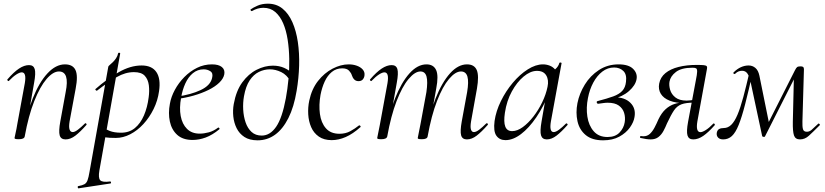

<svg xmlns="http://www.w3.org/2000/svg" viewBox="-20 -749 4486 1044"><path d="M336.6 9Q310.8 9 304.5 -13.2Q298.2 -35.4 308 -89L337 -248Q359.8 -360.4 300.4 -360.4Q268.4 -360.4 233 -319.2Q197.6 -278 166.2 -198.9Q134.8 -119.8 114.4 -7.2L102 -8.2Q122.8 -124.8 157.7 -212.9Q192.6 -301 238.1 -350Q283.6 -399 333 -399Q375.8 -399 390.4 -368.2Q405 -337.4 391.4 -267L358.4 -89Q353.4 -58.6 358.3 -44.7Q363.2 -30.8 375.4 -30.8Q386.4 -30.8 403.4 -43.6Q420.4 -56.4 441.2 -77Q444.2 -81 448.6 -77Q453 -73 449.2 -69Q416.6 -32 390 -11.5Q363.4 9 336.6 9ZM82.4 8Q68.2 8 63.6 6.3Q59 4.6 59 1.6Q59 -1.6 64.5 -24.8Q70 -48 74 -74L115 -297Q124.8 -355.6 98.4 -355.6Q86.8 -355.6 68.7 -344Q50.6 -332.4 29.2 -310Q26.2 -306 21.8 -310.5Q17.4 -315 21.2 -318.2Q54.8 -357.2 83.4 -376.1Q112 -395 137.6 -395Q162.4 -395 168.8 -373.3Q175.2 -351.6 165.6 -299.4L114.4 -7.2Q111.8 8 82.4 8Z M407.6 275Q403.8 276 402.7 270Q401.6 264 405.6 263Q428 258.8 439.1 252.7Q450.2 246.6 456 231.1Q461.8 215.6 466.8 185L568.8 -386Q568.8 -389 576 -395.1Q583.2 -401.2 592.9 -410.4Q602.6 -419.6 610.9 -431.9Q619.2 -444.2 622.4 -459.2Q623.6 -463.2 629 -462.2Q634.4 -461.2 633.4 -457.2L520.4 178Q513.4 218.6 524.9 231Q536.4 243.4 577.8 237.8Q581.8 236.2 583.4 242Q585 247.8 580 248.8ZM610 1Q573 1 554.5 -2Q536 -5 522 -8L532 -60.4Q551.4 -46.8 576.4 -37.1Q601.4 -27.4 638.2 -27.4Q682.6 -27.4 713.2 -52.5Q743.8 -77.6 762.7 -121.4Q781.6 -165.2 788.4 -220Q793.2 -254.4 789.3 -285.6Q785.4 -316.8 767.3 -336.8Q749.2 -356.8 708.2 -356.8Q661.8 -356.8 615.2 -330.1Q568.6 -303.4 507.4 -256Q504.2 -254.4 500.3 -259Q496.4 -263.6 499.6 -265.2Q559.6 -318.2 624.1 -355.6Q688.6 -393 750 -393Q806 -393 830.4 -357Q854.8 -321 844.8 -253Q837.8 -202 815.1 -156Q792.4 -110 759.7 -74.5Q727 -39 688.2 -19Q649.4 1 610 1Z M1027.2 12Q974 12 943.5 -15.8Q913 -43.6 903.5 -88.6Q894 -133.6 903.8 -185Q910.2 -222.4 930.8 -260.5Q951.4 -298.6 982.2 -329.9Q1013 -361.2 1051.2 -380.1Q1089.4 -399 1132.4 -399Q1168.6 -399 1186.3 -384.6Q1204 -370.2 1199.6 -345Q1195 -321.4 1172.2 -299.4Q1149.4 -277.4 1113.1 -259.6Q1076.8 -241.8 1032.3 -229.1Q987.8 -216.4 940.2 -210.6L942.2 -223.6Q1018.8 -234.6 1071.2 -259.3Q1123.6 -284 1133 -324Q1140.2 -350.8 1124.1 -361.4Q1108 -372 1087.6 -372Q1054.2 -372 1028.9 -351.1Q1003.6 -330.2 987.7 -295.2Q971.8 -260.2 964.8 -218Q954.4 -162.2 962.6 -118.2Q970.8 -74.2 996.8 -48.3Q1022.8 -22.4 1065.4 -22.4Q1089.2 -22.4 1115.3 -29.4Q1141.4 -36.4 1165.8 -55Q1168.6 -57 1172.1 -53Q1175.6 -49 1172.8 -46.2Q1134.8 -14.8 1098.7 -1.4Q1062.6 12 1027.2 12Z M1380.8 14Q1336.8 14 1309 -4.2Q1281.2 -22.4 1266.7 -51.8Q1252.2 -81.2 1248.6 -115.6Q1245 -150 1251 -183.2Q1264 -255.4 1297.5 -301.3Q1331 -347.2 1375.3 -369.6Q1419.6 -392 1464 -392Q1498 -392 1525.2 -379.9Q1552.4 -367.8 1574.4 -346.6L1559.6 -306.2Q1540.4 -341.8 1509.3 -356.9Q1478.2 -372 1447.4 -372Q1416.6 -372 1387.7 -357.9Q1358.8 -343.8 1337.5 -311.8Q1316.2 -279.8 1306.6 -225.4Q1300.4 -190.4 1302.4 -153.1Q1304.4 -115.8 1315.4 -83.5Q1326.4 -51.2 1347.9 -31.5Q1369.4 -11.8 1403.2 -11.8Q1448.6 -11.8 1481.6 -59.8Q1514.6 -107.8 1534.4 -215.2Q1543.4 -264 1548.6 -319.1Q1553.8 -374.2 1552.8 -429.1Q1551.8 -484 1544 -534Q1536.2 -584 1519.6 -622.6Q1503 -661.2 1476.6 -683.9Q1450.2 -706.6 1412 -706.6Q1380.8 -706.6 1350 -688.8Q1346.2 -687.6 1343.4 -692.1Q1340.6 -696.6 1342.8 -697.8Q1356.6 -707.8 1380.8 -718.4Q1405 -729 1436.8 -729Q1483.2 -729 1516.3 -702Q1549.4 -675 1570 -628.1Q1590.6 -581.2 1599.5 -520.6Q1608.4 -460 1606.5 -392.2Q1604.6 -324.4 1593 -255.6Q1578.4 -167 1548.1 -106.9Q1517.8 -46.8 1475.5 -16.4Q1433.2 14 1380.8 14Z M1783.8 13Q1741.2 13 1713.5 -6.4Q1685.8 -25.8 1672 -57.6Q1658.2 -89.4 1656 -127.4Q1653.8 -165.4 1661.6 -202Q1675 -265.2 1709.3 -308.8Q1743.6 -352.4 1788.4 -375.7Q1833.2 -399 1876 -399Q1899.8 -399 1920.2 -391.7Q1940.6 -384.4 1952.3 -371Q1964 -357.6 1962 -340Q1961 -327.2 1953.1 -317.5Q1945.2 -307.8 1929.4 -307.8Q1915.2 -307.8 1906.4 -316.7Q1897.6 -325.6 1893 -340Q1889.8 -351.8 1878 -364.6Q1866.2 -377.4 1840.8 -377.4Q1808 -377.4 1784.1 -357.6Q1760.2 -337.8 1745.4 -305.4Q1730.6 -273 1722.8 -233Q1713 -178 1719.5 -129.6Q1726 -81.2 1752.1 -51.4Q1778.2 -21.6 1825.6 -21.6Q1859.4 -21.6 1885.3 -35.9Q1911.2 -50.2 1932 -67Q1934.8 -69 1938.8 -65Q1942.8 -61 1940 -58Q1899 -21 1859.9 -4Q1820.8 13 1783.8 13Z M2518.8 9Q2493.6 9 2487.4 -13.2Q2481.2 -35.4 2490.8 -89L2520 -248Q2529.6 -304.8 2521.6 -332.6Q2513.6 -360.4 2486.4 -360.4Q2456 -360.4 2421.4 -319.5Q2386.8 -278.6 2356.2 -199.6Q2325.6 -120.6 2305.2 -7.2L2293.6 -8.2Q2313.6 -125.4 2348.4 -213.5Q2383.2 -301.6 2427.2 -350.3Q2471.2 -399 2519.2 -399Q2559 -399 2572.3 -368.2Q2585.6 -337.4 2573.4 -267L2541.4 -89Q2536.4 -58.6 2540.9 -44.7Q2545.4 -30.8 2556.8 -30.8Q2568.6 -30.8 2585.5 -43.6Q2602.4 -56.4 2623.2 -77Q2627.2 -81 2631.2 -77Q2635.2 -73 2631.2 -69Q2598.6 -32 2572 -11.5Q2545.4 9 2518.8 9ZM2053.6 8Q2039.4 8 2035.2 6.3Q2031 4.6 2031 1.6Q2031 -1.6 2036.1 -24Q2041.2 -46.4 2045.2 -69.2L2087 -297Q2096.8 -355.6 2070.4 -355.6Q2058.8 -355.6 2040.7 -344Q2022.6 -332.4 2001.2 -310Q1998.2 -306 1993.8 -310.5Q1989.4 -315 1993.2 -318.2Q2026.8 -357.2 2055.4 -376.1Q2084 -395 2109.6 -395Q2134.4 -395 2140.8 -373.3Q2147.2 -351.6 2137.6 -299.4L2085.6 -7.2Q2082.2 8 2053.6 8ZM2274 8Q2259.8 8 2255.6 6.3Q2251.4 4.6 2251.4 1.6Q2251.4 -1.6 2256.9 -26.4Q2262.4 -51.2 2266.4 -74L2298.6 -248.4Q2306.8 -305.4 2299.2 -332.9Q2291.6 -360.4 2266 -360.4Q2236 -360.4 2201.3 -319Q2166.6 -277.6 2136.2 -198.5Q2105.8 -119.4 2085.6 -7.2L2073.2 -8.2Q2093 -124.8 2127.7 -212.9Q2162.4 -301 2206.5 -350Q2250.6 -399 2299 -399Q2337 -399 2351.3 -368.4Q2365.6 -337.8 2352 -267.4L2305.2 -7.2Q2303 8 2274 8Z M2728.6 13Q2696.2 13 2679.1 -11.1Q2662 -35.2 2669.2 -91Q2677 -145.2 2703.7 -199.5Q2730.4 -253.8 2768.5 -299.1Q2806.6 -344.4 2849.7 -371.7Q2892.8 -399 2932.4 -399Q2950.8 -399 2968.6 -392.3Q2986.4 -385.6 2999.1 -370.3Q3011.8 -355 3013.8 -330.4L2971.4 -357Q2983.6 -359 3000.1 -373.4Q3016.6 -387.8 3021.6 -407Q3023.6 -410 3029.1 -408.8Q3034.6 -407.6 3033.6 -405.6L2975.6 -89Q2965.8 -30.8 2990.6 -30.8Q3002.2 -30.8 3019.4 -43.5Q3036.6 -56.2 3057.4 -77Q3060.4 -80 3064.4 -76Q3068.4 -72 3065.4 -69Q3032.8 -32 3006.1 -11.5Q2979.4 9 2953.4 9Q2928.6 9 2921.9 -12.9Q2915.2 -34.8 2924.8 -89L2949 -229L2966 -246Q2936.4 -170.4 2896.4 -111.6Q2856.4 -52.8 2813 -19.9Q2769.6 13 2728.6 13ZM2764.6 -36Q2792.6 -36 2822.6 -57.8Q2852.6 -79.6 2880.3 -115.2Q2908 -150.8 2928.5 -193.5Q2949 -236.2 2957.2 -277Q2965.2 -314 2950 -339.2Q2934.8 -364.4 2897.6 -363.6Q2863.2 -362.8 2827 -332.6Q2790.8 -302.4 2763 -251.6Q2735.2 -200.8 2725.4 -136Q2717.8 -85.8 2727.4 -60.9Q2737 -36 2764.6 -36Z M3259.4 14Q3199 14 3164.6 -14.8Q3130.2 -43.6 3120 -90.1Q3109.8 -136.6 3119.8 -188Q3130.2 -240.6 3159.9 -289Q3189.6 -337.4 3236.7 -368.2Q3283.8 -399 3343.6 -399Q3398 -399 3422.6 -374.5Q3447.2 -350 3441.2 -318Q3435.2 -285 3400.3 -254Q3365.4 -223 3307.6 -209L3322.6 -220Q3377.8 -220 3408.1 -189.7Q3438.4 -159.4 3430.2 -113Q3426 -85 3405 -55.5Q3384 -26 3347.5 -6Q3311 14 3259.4 14ZM3283.4 -4Q3325.6 -4 3348.7 -28.3Q3371.8 -52.6 3376.8 -84Q3381.2 -110.6 3373.7 -135.1Q3366.2 -159.6 3344.8 -175Q3323.4 -190.4 3284.6 -190.4Q3273.2 -190.4 3261.7 -188.7Q3250.2 -187 3234.4 -185Q3227.4 -184 3225.1 -190.8Q3222.8 -197.6 3229.8 -199.4Q3281.4 -212.8 3314.1 -224.7Q3346.8 -236.6 3363.7 -255Q3380.6 -273.4 3383.8 -304.2Q3389 -344.6 3369.2 -363.3Q3349.4 -382 3319.2 -382Q3284.2 -382 3255.2 -359.8Q3226.2 -337.6 3206 -300Q3185.8 -262.4 3177 -216Q3166.4 -163.8 3173.7 -115.2Q3181 -66.6 3208.3 -35.3Q3235.6 -4 3283.4 -4Z M3518.2 9Q3507.2 9 3493.2 7Q3479.2 5 3462.2 1Q3459 0 3460.5 -5.5Q3462 -11 3466 -9Q3470 -8 3478.6 -8Q3499.4 -8 3513.6 -21.1Q3527.8 -34.2 3539 -55.3Q3550.2 -76.4 3560.4 -100.4Q3577.2 -135.2 3599.2 -155.2Q3621.2 -175.2 3647.3 -183.6Q3673.4 -192 3701.4 -192L3706.4 -188Q3655.6 -188 3621.6 -201.5Q3587.6 -215 3573.1 -239.1Q3558.6 -263.2 3564.2 -294.2Q3570.8 -329 3598.3 -351.5Q3625.8 -374 3669.7 -385Q3713.6 -396 3767.4 -396Q3794.6 -396 3807.1 -394.6Q3819.6 -393.2 3822.9 -388.7Q3826.2 -384.2 3824.2 -375L3772 -89Q3762.2 -30.4 3788.8 -30.4Q3799.4 -30.4 3817.9 -42Q3836.4 -53.6 3857.8 -76Q3861 -80 3865 -75.5Q3869 -71 3865.8 -67.8Q3831.4 -28.8 3803.7 -9.9Q3776 9 3749.4 9Q3724.6 9 3718.2 -12.7Q3711.8 -34.4 3721.4 -86.6L3763.6 -312Q3770.4 -345 3770.7 -359.4Q3771 -373.8 3765.2 -377.3Q3759.4 -380.8 3745.6 -380.8Q3685.6 -380.8 3655.5 -357.8Q3625.4 -334.8 3620.2 -304.4Q3617 -284.2 3624 -260.2Q3631 -236.2 3652.7 -219.1Q3674.4 -202 3713.4 -202Q3735.6 -202 3760.4 -208L3754.4 -191Q3709.8 -191 3685.2 -181.7Q3660.6 -172.4 3644.4 -148.1Q3628.2 -123.8 3606.8 -78Q3598.4 -57 3587.5 -36.8Q3576.6 -16.6 3560.1 -3.8Q3543.6 9 3518.2 9Z M4330 9Q4304.6 9 4297.3 -12.7Q4290 -34.4 4291 -86.6L4297.2 -347.8L4326.2 -375.6L4139.6 -7.2Q4138.4 -4 4131.8 -4.8Q4125.2 -5.6 4124.2 -9.6L4061.2 -304Q4054.4 -334 4044.1 -349.1Q4033.8 -364.2 4015 -364.2Q4005.8 -364.2 3996.5 -360.9Q3987.2 -357.6 3978.2 -348.6Q3974.4 -344.8 3969.8 -348.2Q3965.2 -351.6 3969.2 -355.6Q3988 -374.4 4008.7 -383.7Q4029.4 -393 4050.4 -393Q4071.8 -393 4087.5 -379.6Q4103.2 -366.2 4109.2 -337.6L4163.8 -68.4L4136.6 -39.2L4302.8 -367.4Q4309.2 -380.2 4314.5 -384.2Q4319.8 -388.2 4333.2 -388.2Q4343.6 -388.2 4347.5 -384.6Q4351.4 -381 4351.4 -372.2L4343.2 -89Q4342.2 -61 4346.1 -46.8Q4350 -32.6 4367.2 -32.6Q4380.6 -32.6 4392.3 -42.3Q4404 -52 4428.8 -76Q4431.2 -79.2 4435.7 -75.1Q4440.2 -71 4437 -67.8Q4400.2 -31 4378.4 -11Q4356.6 9 4330 9ZM3912.2 9Q3893.8 9 3884.5 -1.1Q3875.2 -11.2 3877.4 -26.6Q3880.2 -41.6 3890 -47.2Q3899.8 -52.8 3915.4 -52.8Q3938 -52.8 3956.1 -70.3Q3974.2 -87.8 3990 -124.9Q4005.8 -162 4021.8 -221.5Q4037.8 -281 4057 -365L4074.2 -361Q4050.2 -254.6 4031.9 -183.2Q4013.6 -111.8 3996.5 -69.6Q3979.4 -27.4 3959.5 -9.2Q3939.6 9 3912.2 9Z"/></svg>

Font: Cormorant Light
Style: Italic
Weight: 300
Italic angle: -10°
Designer: Christian Thalmann (Catharsis Fonts)
Foundry: Catharsis Fonts
Version: Version 4.000